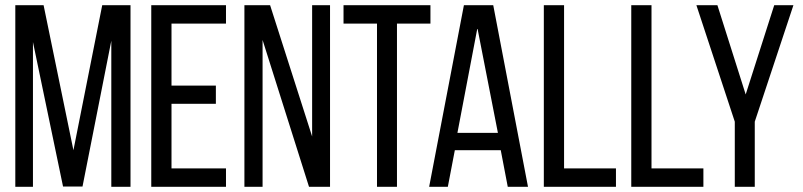

<svg xmlns="http://www.w3.org/2000/svg" viewBox="-20 -720 3094 740"><path d="M409 -563 298 -1H223L107 -558V0H39V-700H148L263 -141L374 -700H483V0H409Z M641 -390H812V-320H641V-71H851V0H563V-700H851V-629H641Z M992 -566V0H922V-700H1021L1183 -194V-700H1252V0H1171Z M1510 0H1433V-629H1304V-700H1639V-629H1510Z M1910 -141H1733L1706 0H1634L1768 -700H1881L2015 0H1937ZM1820 -612 1743 -208H1899Z M2354 0H2076V-700H2154V-71H2354Z M2691 0H2413V-700H2491V-71H2691Z M2812 0V-251L2664 -700H2745L2854 -356L2964 -700H3038L2889 -251V0Z"/></svg>

Font: TypoPRO Bebas Neue
Style: Regular
Weight: 400
Designer: Ryoichi Tsunekawa
Foundry: Ryoichi Tsunekawa
Version: Version 001.003